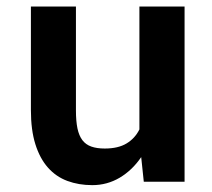

<svg xmlns="http://www.w3.org/2000/svg" viewBox="-20 -548 640 579"><path d="M405.8 -74.2Q378.9 -34.7 341.1 -12.2Q303.2 10.3 258.3 10.3Q217.3 10.3 183.1 -2.4Q148.9 -15.1 124.5 -42.7Q100.1 -70.3 86.7 -113Q73.2 -155.8 73.2 -215.8V-528.3H209V-214.8Q209 -182.6 213.6 -160.6Q218.3 -138.7 228.5 -125.2Q238.8 -111.8 255.4 -106Q272 -100.1 295.9 -100.1Q336.4 -100.1 361.8 -115.5Q387.2 -130.9 400.4 -157.7V-528.3H536.6V0H413.6Z"/></svg>

Font: Roboto Mono
Style: Bold
Weight: 700
Designer: Google
Version: Version 2.000985; 2015; ttfautohint (v1.3)